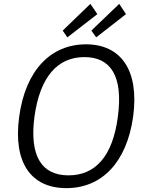

<svg xmlns="http://www.w3.org/2000/svg" viewBox="-20 -962 759 992"><path d="M447 -942 304 -804 328 -769 483 -889ZM596 -942 452 -804 477 -769 631 -889ZM323 10C506 10 635 -123 668 -360C700 -599 605 -733 424 -733C242 -733 111 -598 79 -358C47 -122 140 10 323 10ZM334 -56C197 -56 131 -153 158 -359C187 -568 279 -667 416 -667C552 -667 617 -569 589 -359C562 -152 471 -56 334 -56Z"/></svg>

Font: United Sans Light
Style: Italic
Weight: 300
Italic angle: -8°
Designer: Pablo Impallari, Rodrigo Fuenzalida (Modified by Dan O. Williams)
Version: Version 1.000;PS 001.000;hotconv 1.0.88;makeotf.lib2.5.64775